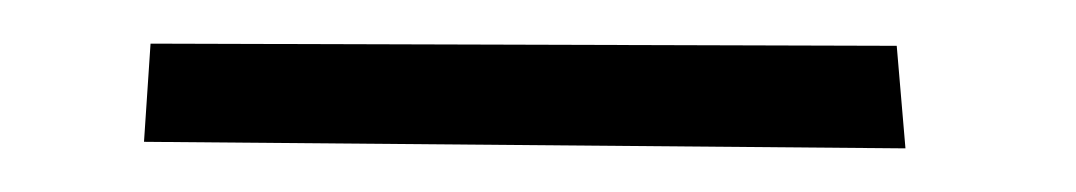

<svg xmlns="http://www.w3.org/2000/svg" viewBox="-20 -671 493 88"><path d="M395 -603 46 -606 49 -651 391 -650Z"/></svg>

Font: Xiangcui Kesong Xiangcui Kesong
Style: Regular
Weight: 400
Version: Version 1.501;March 28, 2024;FontCreator 14.0.0.2814 64-bit